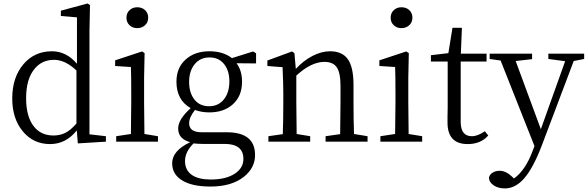

<svg xmlns="http://www.w3.org/2000/svg" viewBox="-20 -808 3352 1095"><path d="M265.6 13.7Q169.9 13.7 109.9 -59.1Q49.8 -131.8 49.8 -246.1Q49.8 -367.2 114.3 -442.4Q176.8 -515.6 276.4 -515.6Q358.4 -515.6 418.9 -444.3V-709L327.1 -716.8V-747.1L479.5 -788.1L493.2 -779.3L490.2 -629.9V-42L584 -31.2V0L423.8 9.8L418 -64.5Q356.4 13.7 265.6 13.7ZM285.2 -35.2Q323.2 -35.2 353.5 -50.8Q383.8 -66.4 416 -103.5V-406.2Q351.6 -466.8 288.1 -466.8Q218.8 -466.8 176.8 -415Q128.9 -357.4 128.9 -248Q128.9 -141.6 173.8 -85.9Q214.8 -35.2 285.2 -35.2Z M642.6 0V-31.2L726.6 -43.9Q728.5 -151.4 728.5 -222.7V-277.3Q728.5 -377 726.6 -425.8L636.7 -431.6V-463.9L790 -514.6L804.7 -504.9L801.8 -366.2V-222.7Q801.8 -151.4 803.7 -43.9L880.9 -31.2V0ZM762.7 -766.6Q790 -766.6 807.6 -750Q825.2 -733.4 825.2 -707Q825.2 -680.7 807.1 -664.1Q789.1 -647.5 762.7 -647.5Q736.3 -647.5 718.8 -664.1Q701.2 -680.7 701.2 -707Q701.2 -733.4 718.8 -750Q736.3 -766.6 762.7 -766.6Z M1180.7 255.9Q1072.3 255.9 1015.6 218.8Q961.9 184.6 961.9 123Q961.9 51.8 1064.5 2.9Q996.1 -15.6 996.1 -75.2Q996.1 -127 1067.4 -191.4Q986.3 -237.3 986.3 -341.8Q986.3 -422.9 1040 -469.7Q1091.8 -515.6 1174.8 -515.6Q1252 -515.6 1302.7 -476.6L1423.8 -514.6L1440.4 -503.9V-446.3L1329.1 -447.3Q1360.4 -405.3 1360.4 -341.8Q1360.4 -259.8 1307.6 -212.9Q1256.8 -167 1173.8 -167Q1129.9 -167 1091.8 -180.7Q1058.6 -138.7 1058.6 -105.5Q1058.6 -53.7 1129.9 -53.7H1273.4Q1434.6 -53.7 1434.6 76.2Q1434.6 149.4 1371.1 200.2Q1300.8 255.9 1180.7 255.9ZM1181.6 215.8Q1269.5 215.8 1320.3 181.6Q1368.2 149.4 1368.2 98.6Q1368.2 12.7 1260.7 12.7H1135.7Q1107.4 12.7 1084 9.8Q1035.2 57.6 1035.2 110.4Q1035.2 163.1 1075.2 190.4Q1113.3 215.8 1181.6 215.8ZM1171.9 -202.1Q1225.6 -202.1 1256.8 -241.2Q1288.1 -280.3 1288.1 -343.8Q1288.1 -405.3 1257.8 -442.9Q1227.5 -480.5 1174.8 -480.5Q1122.1 -480.5 1090.3 -441.9Q1058.6 -403.3 1058.6 -340.8Q1058.6 -278.3 1088.9 -240.2Q1119.1 -202.1 1171.9 -202.1Z M1510.7 0V-31.2L1592.8 -43Q1595.7 -125 1595.7 -222.7V-276.4Q1595.7 -334 1591.8 -415Q1591.8 -421.9 1591.8 -424.8L1504.9 -431.6V-462.9L1645.5 -514.6L1659.2 -504.9L1667 -415Q1710 -461.9 1761.7 -488.8Q1813.5 -515.6 1862.3 -515.6Q1930.7 -515.6 1962.9 -471.7Q1996.1 -425.8 1996.1 -324.2V-222.7Q1996.1 -125 1999 -43.9L2076.2 -31.2V0H1836.9V-31.2L1919.9 -43Q1921.9 -150.4 1921.9 -222.7V-320.3Q1921.9 -394.5 1899.4 -425.8Q1877.9 -455.1 1830.1 -455.1Q1754.9 -455.1 1669.9 -377V-222.7Q1669.9 -151.4 1671.9 -43.9L1749 -31.2V0Z M2149.4 0V-31.2L2233.4 -43.9Q2235.4 -151.4 2235.4 -222.7V-277.3Q2235.4 -377 2233.4 -425.8L2143.6 -431.6V-463.9L2296.9 -514.6L2311.5 -504.9L2308.6 -366.2V-222.7Q2308.6 -151.4 2310.5 -43.9L2387.7 -31.2V0ZM2269.5 -766.6Q2296.9 -766.6 2314.5 -750Q2332 -733.4 2332 -707Q2332 -680.7 2314 -664.1Q2295.9 -647.5 2269.5 -647.5Q2243.2 -647.5 2225.6 -664.1Q2208 -680.7 2208 -707Q2208 -733.4 2225.6 -750Q2243.2 -766.6 2269.5 -766.6Z M2647.5 13.7Q2532.2 13.7 2532.2 -109.4Q2532.2 -120.1 2532.2 -142.6Q2533.2 -172.9 2533.2 -194.3V-457H2437.5V-493.2L2537.1 -504.9L2560.5 -649.4H2614.3L2608.4 -502H2754.9V-457H2607.4V-113.3Q2607.4 -31.2 2670.9 -31.2Q2705.1 -31.2 2745.1 -59.6L2764.6 -35.2Q2721.7 13.7 2647.5 13.7Z M2859.4 266.6Q2822.3 266.6 2796.9 250Q2769.5 232.4 2768.6 205.1Q2772.5 186.5 2791 175.8Q2807.6 166 2830.1 166Q2866.2 166 2903.3 202.1L2911.1 210Q2977.5 163.1 3019.5 47.9L3028.3 25.4L2835 -462.9L2772.5 -471.7V-502H3014.6V-470.7L2920.9 -460L3064.5 -71.3L3203.1 -459L3107.4 -471.7V-502H3311.5V-471.7L3252 -460L3072.3 15.6Q3022.5 147.5 2970.7 208Q2919.9 266.6 2859.4 266.6Z"/></svg>

Font: Bpmf GenYo Min R
Style: R
Weight: 400
Foundry: But Ko
Version: Version 1.320